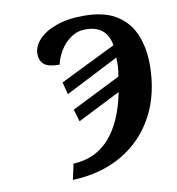

<svg xmlns="http://www.w3.org/2000/svg" viewBox="-82 -798 815 882"><g transform="rotate(-10 325.5 -357.0)"><path d="M203 -63Q308 -68 373 -142.5Q438 -217 464 -351L264 -250L247 -307L475 -421Q480 -445 481 -466.5Q482 -488 481 -509L233 -382L218 -439L478 -567Q462 -661 364 -661Q326 -661 295.5 -640Q265 -619 245.5 -587Q226 -555 219 -522Q167 -522 147 -539Q127 -556 127 -589Q127 -622 154.5 -653Q182 -684 235.5 -704Q289 -724 367 -724Q462 -724 519 -688Q576 -652 601.5 -590Q627 -528 627 -451Q627 -316 573 -214Q519 -112 420 -53.5Q321 5 187 10Z"/></g></svg>

Font: Noto Serif SemiCondensed
Style: Bold Italic
Weight: 700
Width: 4
Italic angle: -12°
Designer: Monotype Design Team
Foundry: Monotype Imaging Inc.
Version: Version 2.014